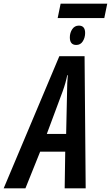

<svg xmlns="http://www.w3.org/2000/svg" viewBox="-83 -1022 602 1042"><path d="M230 -924 246 -1002H499L483 -924ZM331 -778Q296 -778 296 -819Q296 -844 309 -863.5Q322 -883 345 -883Q379 -883 379 -843Q379 -818 366.5 -798Q354 -778 331 -778ZM-63 0 239 -717H376L382 0H268L271 -199H135L55 0ZM171 -295H276L281 -525Q281 -549 282 -571Q283 -593 285 -614H282Q278 -594 272 -572.5Q266 -551 257 -526Z"/></svg>

Font: Noto Sans ExtraCondensed SemiBold
Style: Italic
Weight: 600
Width: 2
Italic angle: -12°
Designer: Monotype Design Team
Foundry: Monotype Imaging Inc.
Version: Version 2.013; ttfautohint (v1.8.4.7-5d5b)